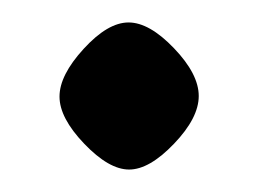

<svg xmlns="http://www.w3.org/2000/svg" viewBox="-20 -407 231 171"><path d="M55 -279Q33 -302 33 -321Q33 -340 54.5 -363.5Q76 -387 94.5 -387Q113 -387 135 -364Q157 -341 157 -321.5Q157 -302 135 -279Q113 -256 95 -256Q77 -256 55 -279Z"/></svg>

Font: Gabriela
Style: Regular
Weight: 400
Designer: Eduardo Rodriguez Tunni
Foundry: Eduardo Rodriguez Tunni
Version: Version 1.003